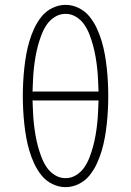

<svg xmlns="http://www.w3.org/2000/svg" viewBox="-20 -763 540 791"><path d="M250 8Q222 8 195.5 -5Q169 -18 151 -40.5Q133 -63 121 -89Q109 -115 101 -142Q93 -169 88 -197Q83 -225 80 -253.5Q77 -282 75.5 -310.5Q74 -339 74 -368Q74 -396 75.5 -424.5Q77 -453 80 -481.5Q83 -510 88 -538Q93 -566 101 -593Q109 -620 121 -646Q133 -672 151 -694.5Q169 -717 195.5 -730Q222 -743 250 -743Q278 -743 304.5 -730Q331 -717 349 -694.5Q367 -672 379 -646Q391 -620 399 -593Q407 -566 412 -538Q417 -510 420 -481.5Q423 -453 424.5 -424.5Q426 -396 426 -368Q426 -339 424.5 -310.5Q423 -282 420 -253.5Q417 -225 412 -197Q407 -169 399 -142Q391 -115 379 -89Q367 -63 349 -40.5Q331 -18 304.5 -5Q278 8 250 8ZM386 -386Q385 -409 384 -433Q383 -457 380.5 -480.5Q378 -504 374 -527.5Q370 -551 364 -573.5Q358 -596 349.5 -618.5Q341 -641 328 -660.5Q315 -680 294.5 -693Q274 -706 250 -706Q226 -706 205.5 -693Q185 -680 172 -660.5Q159 -641 150.5 -618.5Q142 -596 136 -573.5Q130 -551 126 -527.5Q122 -504 119.5 -480.5Q117 -457 116 -433Q115 -409 114 -386ZM250 -29Q274 -29 294.5 -42Q315 -55 328 -74.5Q341 -94 349.5 -116.5Q358 -139 364 -161.5Q370 -184 374 -207.5Q378 -231 380.5 -254.5Q383 -278 384 -302Q385 -326 386 -349H114Q115 -326 116 -302Q117 -278 119.5 -254.5Q122 -231 126 -207.5Q130 -184 136 -161.5Q142 -139 150.5 -116.5Q159 -94 172 -74.5Q185 -55 205.5 -42Q226 -29 250 -29Z"/></svg>

Font: Iosevka Curly Slab Extralight
Style: Regular
Weight: 200
Monospace: yes
Designer: Belleve Invis
Foundry: Belleve Invis
Version: Version 22.1.2; ttfautohint (v1.8.4)